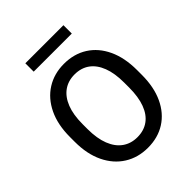

<svg xmlns="http://www.w3.org/2000/svg" viewBox="-246 -1031 1180 1180"><g transform="rotate(-45 344.5 -441.0)"><path d="M635.3 -334.5Q635.3 -227.5 599.1 -150.4Q563 -73.2 497.8 -31.7Q432.6 9.8 345.2 9.8Q259.8 9.8 193.6 -31.7Q127.4 -73.2 90.1 -150.4Q52.7 -227.5 52.7 -334.5V-376Q52.7 -482.9 89.8 -560.3Q127 -637.7 192.9 -679.2Q258.8 -720.7 344.2 -720.7Q431.6 -720.7 497.1 -679.2Q562.5 -637.7 598.9 -560.3Q635.3 -482.9 635.3 -376ZM524.9 -377Q524.9 -458.5 503.4 -514.4Q481.9 -570.3 441.7 -599.4Q401.4 -628.4 344.2 -628.4Q288.6 -628.4 248 -599.4Q207.5 -570.3 185.5 -514.4Q163.6 -458.5 163.6 -377V-334.5Q163.6 -252.9 185.8 -196.5Q208 -140.1 248.8 -111.1Q289.6 -82 345.2 -82Q402.3 -82 442.6 -111.1Q482.9 -140.1 503.9 -196.5Q524.9 -252.9 524.9 -334.5ZM510.3 -817.9H179.2V-890.6H510.3Z"/></g></svg>

Font: Heebo Medium
Style: Regular
Weight: 500
Designer: Oded Ezer
Foundry: Ezer Type House
Version: Version 3.100